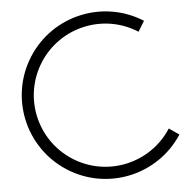

<svg xmlns="http://www.w3.org/2000/svg" viewBox="-51 -751 801 802"><g transform="rotate(-5 349.5 -350.0)"><path d="M641 -188.2C551.7 -49.4 366.8 -9.1 227.9 -98.3C89 -187.4 48.6 -372.2 137.6 -511.2C226.7 -650.2 411.5 -690.8 550.5 -601.9L577 -645.5C414.3 -748.6 198.8 -700.7 95.1 -538.4C-8.6 -376.1 38.4 -160.4 200.3 -56C362.2 48.4 578 2.3 683.1 -159.2Z"/></g></svg>

Font: Expanse
Style: Expanse
Weight: 400
Designer: Ryan Lin
Version: Version 1.0